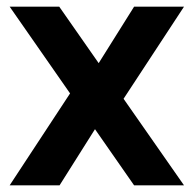

<svg xmlns="http://www.w3.org/2000/svg" viewBox="-20 -557 581 577"><path d="M383 0 9 -537H158L533 0ZM9 0 216 -315 270 -176 159 0ZM325 -220 262 -344 383 -537H533Z"/></svg>

Font: Exo Thin
Style: Bold
Weight: 700
Version: Version 2.000